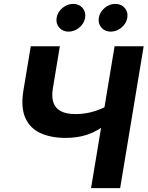

<svg xmlns="http://www.w3.org/2000/svg" viewBox="-20 -965 757 985"><path d="M317.5 -257.5Q241.1 -257.5 187.1 -282.4Q133.2 -307.2 109.6 -361Q86 -414.8 100.2 -501.3L137.8 -727.5H287L251.3 -512Q244 -468.5 253.9 -439Q263.7 -409.5 292 -394.7Q320.2 -379.8 367.3 -379.8Q421.7 -379.8 469 -395.7Q516.2 -411.6 551.9 -434L535.7 -336.9Q484.7 -294.1 432.8 -275.8Q380.9 -257.5 317.5 -257.5ZM447.2 0 567.8 -727.5H717L596.4 0ZM548.1 -802.7Q517.9 -802.7 500 -823.6Q482.2 -844.5 487 -873.9Q491.8 -903.4 516.7 -924.2Q541.6 -945 571.9 -945Q602.1 -945 620 -924.2Q637.9 -903.4 633.1 -873.9Q628.2 -844.5 603.3 -823.6Q578.3 -802.7 548.1 -802.7ZM331.7 -802.7Q301.5 -802.7 283.7 -823.6Q265.8 -844.5 270.6 -873.9Q275.5 -903.4 300.4 -924.2Q325.3 -945 355.5 -945Q385.8 -945 403.6 -924.2Q421.5 -903.4 416.7 -873.9Q411.9 -844.5 386.9 -823.6Q361.9 -802.7 331.7 -802.7Z"/></svg>

Font: Inter
Style: Italic
Weight: 400
Italic angle: -9.3988°
Designer: Rasmus Andersson
Foundry: rsms
Version: Version 4.001;git-66647c0bb